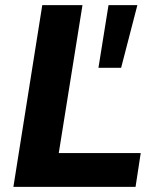

<svg xmlns="http://www.w3.org/2000/svg" viewBox="-20 -725 609 745"><path d="M32 0 144 -705H300L208 -131H526L506 0ZM362 -462 401 -705H513L450 -462Z"/></svg>

Font: Mulish ExtraBold
Style: Italic
Weight: 800
Italic angle: -9°
Designer: Vernon Adams
Foundry: Vernon Adams
Version: Version 3.603; ttfautohint (v1.8.3)